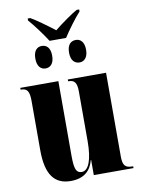

<svg xmlns="http://www.w3.org/2000/svg" viewBox="-98 -966 773 1043"><g transform="rotate(-10 288.5 -445.0)"><path d="M225 -760H316C342 -800 383 -856 413 -889V-900H399C377 -889 303 -837 271 -810C237 -837 165 -889 143 -900H129V-889C158 -856 200 -800 225 -760ZM178 -616C203 -616 225 -633 225 -678C225 -724 203 -740 178 -740C154 -740 132 -724 132 -678C132 -633 154 -616 178 -616ZM366 -616C389 -616 412 -633 412 -678C412 -724 389 -740 366 -740C340 -740 318 -724 318 -678C318 -633 340 -616 366 -616ZM207 10C280 10 318 -26 333 -83H335V0H554V-10H550C510 -10 497 -25 497 -74V-536H286V-526H288C321 -526 334 -510 334 -461V-188C334 -83 311 -28 274 -28C244 -28 234 -51 234 -123V-536H24V-526H26C60 -526 72 -509 72 -456V-183C72 -48 118 10 207 10Z"/></g></svg>

Font: Noto Serif Display ExtraCondensed Black
Style: Regular
Weight: 900
Width: 2
Designer: Monotype Design Team
Foundry: Monotype Imaging Inc.
Version: Version 2.009